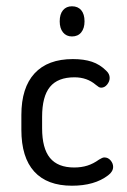

<svg xmlns="http://www.w3.org/2000/svg" viewBox="-20 -581 403 611"><path d="M48 -215V-168Q48 -80 89 -35Q130 10 209 10Q281 10 324 -23Q340 -35 340 -50Q340 -61 332 -70.5Q324 -80 312 -80Q306 -80 295 -73Q277 -60 258 -54Q239 -48 216 -48Q164 -48 139 -78.5Q114 -109 114 -173V-209Q114 -274 139 -304.5Q164 -335 217 -335Q257 -335 285 -311Q291 -306 294.5 -304Q298 -302 302 -302Q313 -302 321 -312Q329 -322 329 -333Q329 -346 318 -356Q298 -376 272.5 -384.5Q247 -393 212 -393Q132 -393 90 -347.5Q48 -302 48 -215ZM209 -561Q191 -561 180.5 -548.5Q170 -536 170 -513Q170 -491 180.5 -478Q191 -465 209 -465Q228 -465 238.5 -478Q249 -491 249 -513Q249 -536 238.5 -548.5Q228 -561 209 -561Z"/></svg>

Font: Beiruti
Style: Regular
Weight: 400
Designer: Arlette Boutros
Foundry: Boutros
Version: Version 1.41